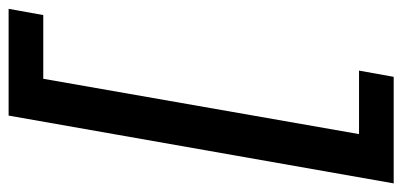

<svg xmlns="http://www.w3.org/2000/svg" viewBox="-308 -496 934 446"><g transform="rotate(90 159.0 -273.0)"><path d="M-43.5 174H204.5L362 -720.5H114.5L100 -640H247.5L119 93.5H-29Z"/></g></svg>

Font: Anybody UltraCondensed Thin Medium
Style: Italic
Weight: 500
Italic angle: -10°
Version: Version 1.111